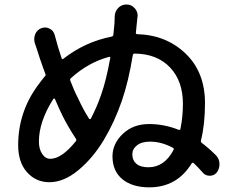

<svg xmlns="http://www.w3.org/2000/svg" viewBox="-20 -804 1042 841"><path d="M629.9 -71.3Q700.2 -71.3 740.2 -147.5Q743.2 -154.3 736.3 -157.2Q686.5 -183.6 637.7 -183.6Q600.6 -183.6 580.1 -167.5Q559.6 -151.4 559.6 -127.9Q559.6 -101.6 577.6 -86.4Q595.7 -71.3 629.9 -71.3ZM422.9 -388.7Q445.3 -452.1 462.9 -549.8Q463.9 -552.7 461.9 -554.2Q460 -555.7 457 -554.7Q366.2 -530.3 291 -461.9Q285.2 -457 288.1 -450.2Q305.7 -404.3 320.3 -377Q343.8 -325.2 370.1 -284.2Q371.1 -282.2 374 -282.2Q377 -282.2 377.9 -284.2Q404.3 -335 422.9 -388.7ZM200.2 -108.4Q250 -108.4 311.5 -184.6Q316.4 -189.5 312.5 -196.3Q278.3 -248 253.9 -296.9Q241.2 -322.3 220.7 -370.1Q219.7 -372.1 217.8 -372.6Q215.8 -373 213.9 -371.1Q150.4 -271.5 150.4 -183.6Q150.4 -151.4 164.6 -129.9Q178.7 -108.4 200.2 -108.4ZM579.1 -700.2 575.2 -661.1Q574.2 -654.3 582 -654.3Q709 -650.4 793.5 -568.8Q877.9 -487.3 877.9 -352.5Q877.9 -259.8 860.4 -189.5Q858.4 -181.6 864.3 -177.7Q895.5 -154.3 926.8 -123Q941.4 -107.4 941.4 -85Q941.4 -64.5 929.7 -48.8Q918 -34.2 899.4 -34.2Q898.4 -34.2 898.4 -34.2Q879.9 -34.2 868.2 -47.9Q847.7 -71.3 829.1 -88.9Q823.2 -93.8 819.3 -87.9Q754.9 16.6 633.8 16.6Q559.6 16.6 516.1 -19Q472.7 -54.7 472.7 -119.1Q472.7 -174.8 518.1 -217.8Q563.5 -260.7 632.8 -260.7Q699.2 -260.7 762.7 -235.4Q769.5 -233.4 770.5 -240.2Q781.2 -293 781.2 -349.6Q781.2 -449.2 724.6 -508.8Q668 -568.4 569.3 -569.3Q562.5 -569.3 561.5 -561.5Q543 -447.3 513.7 -362.3Q481.4 -268.6 434.1 -189.9Q386.7 -111.3 323.2 -58.6Q259.8 -5.9 196.3 -5.9Q137.7 -5.9 98.6 -49.3Q59.6 -92.8 59.6 -168Q59.6 -312.5 145.5 -429.7Q161.1 -451.2 175.8 -468.8Q181.6 -473.6 178.7 -480.5Q171.9 -497.1 153.3 -551.8Q139.6 -595.7 132.8 -614.3Q129.9 -623 129.9 -632.8Q129.9 -642.6 133.8 -653.3Q141.6 -672.9 161.1 -680.7Q169.9 -683.6 177.7 -683.6Q187.5 -683.6 197.3 -678.7Q214.8 -669.9 219.7 -650.4Q232.4 -600.6 250 -548.8Q252 -542 257.8 -546.9Q353.5 -621.1 468.8 -643.6Q476.6 -645.5 476.6 -652.3Q480.5 -685.5 481.4 -701.2Q482.4 -717.8 482.4 -730.5Q482.4 -752.9 498 -769.5Q512.7 -784.2 533.2 -784.2Q534.2 -784.2 535.2 -784.2Q556.6 -784.2 571.3 -766.6Q583 -752.9 583 -734.4Q583 -731.4 582 -728.5Q581.1 -714.8 579.1 -700.2Z"/></svg>

Font: Gen Jyuu Gothic P Medium
Style: Regular
Weight: 500
Designer: [Source Han Sans]
Ryoko NISHIZUKA  (kana & ideographs); Paul D. Hunt (Latin, Greek & Cyrillic); Wenlong ZHANG  (bopomofo
Version: Version 1.002.20150607